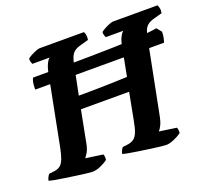

<svg xmlns="http://www.w3.org/2000/svg" viewBox="-131 -855 1100 1007"><g transform="rotate(-20 419.0 -352.0)"><path d="M223 0Q216 0 193 -2.5Q170 -5 139 -9.5Q108 -14 76.5 -18.5Q45 -23 21 -27.5Q-3 -32 -11 -35Q-9 -45 -4 -54.5Q1 -64 5 -68L37 -72Q57 -75 69.5 -85.5Q82 -96 90.5 -118.5Q99 -141 106 -177L181 -561Q187 -594 197 -614.5Q207 -635 216 -640H119Q117 -644 114.5 -652.5Q112 -661 112 -671Q119 -678 133.5 -685.5Q148 -693 162 -698.5Q176 -704 182 -704H430Q434 -698 436.5 -686.5Q439 -675 436 -658L389 -645Q367 -639 354.5 -629Q342 -619 335 -602.5Q328 -586 323 -559L291 -400Q329 -400 368 -400.5Q407 -401 443.5 -402Q480 -403 511 -404Q542 -405 562 -406L592 -561Q597 -593 607 -613Q617 -633 627 -640H529Q527 -645 524 -652.5Q521 -660 522 -671Q530 -678 544 -685.5Q558 -693 572 -698.5Q586 -704 592 -704H841Q844 -699 847 -687Q850 -675 847 -658L800 -645Q778 -639 765 -629Q752 -619 745 -602.5Q738 -586 733 -559L652 -148Q647 -123 637.5 -104.5Q628 -86 621 -80L717 -66Q719 -63 720.5 -54.5Q722 -46 721 -35Q704 -22 678.5 -11Q653 0 634 0Q627 0 603.5 -2.5Q580 -5 549 -9.5Q518 -14 486.5 -18.5Q455 -23 431.5 -27.5Q408 -32 400 -35Q402 -46 407 -55Q412 -64 416 -68L447 -72Q466 -75 479 -84.5Q492 -94 501 -116Q510 -138 517 -177L546 -329H277L242 -148Q237 -122 227 -104.5Q217 -87 210 -80L307 -66Q309 -63 310 -54Q311 -45 310 -35Q294 -22 268.5 -11Q243 0 223 0ZM87 -508Q87 -537 90.5 -551Q94 -565 98 -571Q182 -571 260 -571.5Q338 -572 409.5 -573Q481 -574 542 -575.5Q603 -577 653 -580Q703 -583 738.5 -586Q774 -589 794 -593L816 -566Q816 -549 813 -534Q810 -519 806 -508Z"/></g></svg>

Font: Texturina Medium 12pt ExtraBold
Style: Italic
Weight: 800
Italic angle: -11°
Version: Version 1.002